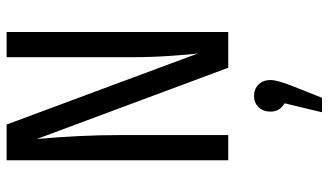

<svg xmlns="http://www.w3.org/2000/svg" viewBox="-232 -497 1019 596"><g transform="rotate(-90 278.0 -198.5)"><path d="M477.1 -688V0H366.2L145 -594.2Q157.2 -459 157.2 -337.9V0H79.1V-688H189.9L411.1 -92.8Q407.7 -110.8 403.3 -175.5Q398.9 -240.2 398.9 -298.8V-688ZM307.1 205.1 272.9 291H228L255.9 174.8Q230 160.2 230 130.9Q230 108.4 243.7 94.2Q257.3 80.1 278.8 80.1Q300.3 80.1 314.2 94.2Q328.1 108.4 328.1 130.9Q328.1 153.3 307.1 205.1Z"/></g></svg>

Font: Fira Sans Compressed Book
Style: Regular
Weight: 350
Width: 1
Designer: Carrois Corporate & Edenspiekermann AG
Foundry: Carrois Corporate GbR & Edenspiekermann AG
Version: Version 4.203;PS 004.203;hotconv 1.0.88;makeotf.lib2.5.64775